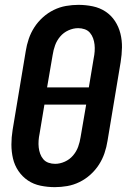

<svg xmlns="http://www.w3.org/2000/svg" viewBox="-20 -763 540 791"><path d="M206 8Q176 8 147 2Q118 -4 95 -19.5Q72 -35 56 -58.5Q40 -82 33.5 -110Q27 -138 27 -167.5Q27 -197 32 -228L86 -552Q90 -578 98.5 -603Q107 -628 121.5 -650.5Q136 -673 156.5 -691.5Q177 -710 201.5 -722Q226 -734 252 -738.5Q278 -743 303 -743Q333 -743 362 -737Q391 -731 414.5 -715.5Q438 -700 453.5 -676.5Q469 -653 476 -625Q483 -597 482.5 -567.5Q482 -538 477 -507L423 -183Q419 -157 410.5 -132Q402 -107 387.5 -84.5Q373 -62 352.5 -43.5Q332 -25 307.5 -13Q283 -1 257 3.5Q231 8 206 8ZM174 -403H346L366 -523Q369 -537 370 -551.5Q371 -566 369.5 -579.5Q368 -593 363.5 -605.5Q359 -618 350.5 -628Q342 -638 329 -642.5Q316 -647 302 -647Q282 -647 262 -638Q242 -629 228 -612.5Q214 -596 207 -576.5Q200 -557 197 -537ZM207 -88Q227 -88 247 -97Q267 -106 281 -122.5Q295 -139 302 -158.5Q309 -178 312 -198L335 -332H163L143 -212Q140 -198 139 -183.5Q138 -169 139.5 -155.5Q141 -142 145.5 -129.5Q150 -117 158.5 -107Q167 -97 180 -92.5Q193 -88 207 -88Z"/></svg>

Font: Iosevka Curly
Style: Bold Italic
Weight: 700
Italic angle: -9°
Monospace: yes
Designer: Belleve Invis
Foundry: Belleve Invis
Version: Version 22.1.2; ttfautohint (v1.8.4)